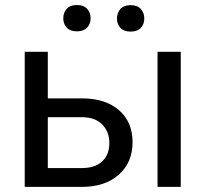

<svg xmlns="http://www.w3.org/2000/svg" viewBox="-20 -731 816 751"><path d="M76.7 0ZM167 -346.2H304.2Q394 -345.2 446.3 -299.3Q498.5 -253.4 498.5 -174.8Q498.5 -95.7 444.8 -47.9Q391.1 0 300.3 0H76.7V-528.3H167ZM167 -272.5V-73.7H301.3Q352.1 -73.7 379.9 -99.9Q407.7 -126 407.7 -171.4Q407.7 -215.3 380.6 -243.4Q353.5 -271.5 304.7 -272.5ZM687 0H596.2V-528.3H687ZM227.5 -659.7Q227.5 -681.6 241 -696.5Q254.4 -711.4 280.8 -711.4Q307.1 -711.4 320.8 -696.5Q334.5 -681.6 334.5 -659.7Q334.5 -637.7 320.8 -623Q307.1 -608.4 280.8 -608.4Q254.4 -608.4 241 -623Q227.5 -637.7 227.5 -659.7ZM437.5 -658.7Q437.5 -680.7 450.9 -695.8Q464.4 -710.9 490.7 -710.9Q517.1 -710.9 530.8 -695.8Q544.4 -680.7 544.4 -658.7Q544.4 -636.7 530.8 -622.1Q517.1 -607.4 490.7 -607.4Q464.4 -607.4 450.9 -622.1Q437.5 -636.7 437.5 -658.7Z"/></svg>

Font: Roboto
Style: Regular
Weight: 400
Designer: Google
Version: Version 2.134; 2016; ttfautohint (v1.6)